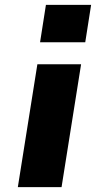

<svg xmlns="http://www.w3.org/2000/svg" viewBox="-20 -766 405 786"><path d="M144 -593 168 -746H353L329 -593ZM53 0 133 -503H312L232 0Z"/></svg>

Font: Nunito Sans 7pt Expanded ExtraBold
Style: Italic
Weight: 800
Width: 7
Italic angle: -9°
Designer: Vernon Adams
Foundry: Vernon Adams
Version: Version 3.101;gftools[0.9.27]